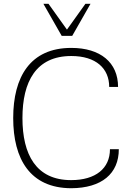

<svg xmlns="http://www.w3.org/2000/svg" viewBox="-20 -987 700 1018"><path d="M357 -32C171 -32 99 -168 99 -361C99 -554 171 -690 358 -690C489 -690 559 -624 559 -526H606C606 -656 512 -733 358 -733C140 -733 50 -579 50 -361C50 -143 140 10 357 11H358C519 10 610 -66 610 -196H563C563 -94 487 -32 357 -32ZM307 -797H363L460 -967H433L335 -830L237 -967H210Z"/></svg>

Font: Perun ExtraLight
Style: Regular
Weight: 200
Foundry: Copyright (c) Stefan Peev, Context Ltd, 2016
Version: Version 1.089